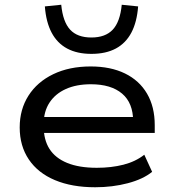

<svg xmlns="http://www.w3.org/2000/svg" viewBox="-20 -780 726 809"><path d="M381 9Q283 9 211.5 -21Q140 -51 101.5 -108Q63 -165 63 -243Q63 -319 100 -377Q137 -435 204.5 -467.5Q272 -500 362 -500Q446 -500 506.5 -470.5Q567 -441 599.5 -385.5Q632 -330 632 -253V-220H142V-287H564L541 -269Q541 -346 494.5 -385.5Q448 -425 363 -425Q302 -425 257.5 -405Q213 -385 188.5 -347.5Q164 -310 164 -257V-248Q164 -191 188.5 -152.5Q213 -114 263 -93.5Q313 -73 388 -73Q449 -73 500 -86Q551 -99 588 -128L621 -56Q583 -25 518.5 -8Q454 9 381 9ZM365 -553Q305 -553 263 -575.5Q221 -598 197.5 -642.5Q174 -687 169 -753L238 -760Q245 -688 275.5 -655Q306 -622 365 -622Q424 -622 455 -655Q486 -688 493 -760L562 -753Q557 -687 533.5 -642.5Q510 -598 468 -575.5Q426 -553 365 -553Z"/></svg>

Font: Nunito Sans 10pt Expanded Medium
Style: Regular
Weight: 500
Width: 7
Designer: Vernon Adams
Foundry: Vernon Adams
Version: Version 3.101;gftools[0.9.27]